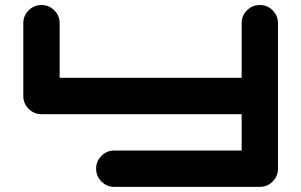

<svg xmlns="http://www.w3.org/2000/svg" viewBox="-20 -728 1174 748"><path d="M1063 -70.8Q1063 -41.5 1042.2 -20.8Q1021.5 0 992.2 0H425.3Q396 0 375.2 -20.8Q354.5 -41.5 354.5 -70.8Q354.5 -100.1 375.2 -120.8Q396 -141.6 425.3 -141.6H921.4V-283.2H141.6Q112.3 -283.2 91.6 -304Q70.8 -324.7 70.8 -354V-637.7Q70.8 -667 91.6 -687.7Q112.3 -708.5 141.6 -708.5Q170.9 -708.5 191.7 -687.7Q212.4 -667 212.4 -637.7V-424.8H921.4V-637.7Q921.4 -667 942.1 -687.7Q962.9 -708.5 992.2 -708.5Q1021.5 -708.5 1042.2 -687.7Q1063 -667 1063 -637.7Z"/></svg>

Font: Robtronika
Style: Regular
Weight: 400
Designer: GGBot
Version: 1.00